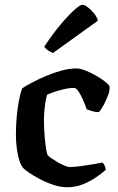

<svg xmlns="http://www.w3.org/2000/svg" viewBox="-20 -788 497 808"><path d="M262 0Q235 0 205 -10Q175 -20 147.5 -34.5Q120 -49 100.5 -62.5Q81 -76 76 -83Q62 -101 54.5 -140Q47 -179 47 -222Q47 -262 50.5 -299Q54 -336 60 -366.5Q66 -397 73 -416Q86 -425 112 -439Q138 -453 170.5 -467Q203 -481 237 -490.5Q271 -500 301 -500Q317 -500 339 -491.5Q361 -483 383 -470.5Q405 -458 421 -445.5Q437 -433 441 -425Q443 -409 435 -387.5Q427 -366 416.5 -346.5Q406 -327 396 -316Q382 -316 368.5 -320Q355 -324 345 -328Q339 -345 330 -366Q321 -387 311 -402.5Q301 -418 292 -418Q271 -418 248 -412.5Q225 -407 206.5 -400.5Q188 -394 178 -389Q175 -380 172 -362.5Q169 -345 167 -324.5Q165 -304 165 -285Q165 -254 167.5 -220.5Q170 -187 173.5 -163.5Q177 -140 181 -135Q183 -131 194 -123.5Q205 -116 220 -107Q235 -98 250 -91.5Q265 -85 274 -85Q291 -85 320.5 -89Q350 -93 376 -97.5Q402 -102 411 -104Q415 -101 419.5 -93Q424 -85 425 -73Q409 -59 384.5 -42Q360 -25 329 -12.5Q298 0 262 0ZM203 -565Q192 -569 181.5 -576.5Q171 -584 166 -591Q200 -643 233 -682.5Q266 -722 291.5 -745Q317 -768 327 -768Q336 -768 349.5 -757.5Q363 -747 375.5 -732Q388 -717 392 -701Z"/></svg>

Font: Texturina Medium 12pt SemiBold
Style: Regular
Weight: 600
Version: Version 1.002